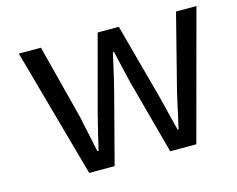

<svg xmlns="http://www.w3.org/2000/svg" viewBox="-81 -662 964 781"><g transform="rotate(-15 401.0 -271.5)"><path d="M205 0 54 -543H147L228 -229L236 -190L244 -153Q252 -117 260 -77H265L283 -153Q298 -214 302 -229L386 -543H475L560 -229L570 -190L579 -153L598 -77H602Q603 -83 606 -96Q609 -109 612.5 -123.5Q616 -138 619 -153L627 -190L636 -229L716 -543H802L656 0H546L467 -293Q465 -299 458.5 -325.5Q452 -352 448 -370L439 -409L430 -449H425Q398 -328 388 -291L312 0Z"/></g></svg>

Font: Source Han Sans Regular
Style: Regular
Weight: 400
Designer: Ryoko NISHIZUKA  (kana & ideographs); Paul D. Hunt (Latin, Greek & Cyrillic); Wenlong ZHANG  (bopomofo); Sandoll Communi
Foundry: Adobe Systems Incorporated
Version: Version 1.00 January 18, 2024, initial release